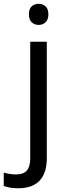

<svg xmlns="http://www.w3.org/2000/svg" viewBox="-75 -757 353 1017"><path d="M78.1 -681.2Q78.1 -710.4 93 -723.6Q107.9 -736.8 129.9 -736.8Q150.4 -736.8 165.8 -723.6Q181.2 -710.4 181.2 -681.2Q181.2 -652.3 165.8 -638.7Q150.4 -625 129.9 -625Q107.9 -625 93 -638.7Q78.1 -652.3 78.1 -681.2ZM22 240.2Q-23.9 240.2 -55.2 228V157.2Q-21.5 167 11.2 167Q49.3 167 67.1 146.2Q85 125.5 85 83V-536.1H172.9V80.1Q172.9 160.2 134.5 200.2Q96.2 240.2 22 240.2Z"/></svg>

Font: NotoSans
Style: Regular
Weight: 400
Designer: Monotype Design team
Foundry: Monotype Imaging Inc.
Version: Version 1.04; ttfautohint (v1.4.1)